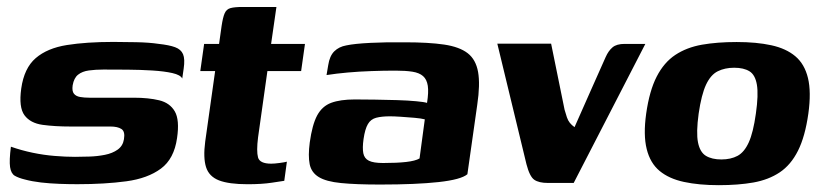

<svg xmlns="http://www.w3.org/2000/svg" viewBox="-20 -525 2372 551"><path d="M201.9 3.6Q177.8 3.6 150.6 2.6Q123.3 1.6 97.7 -1.3Q72 -4.3 51.3 -9.9Q33.6 -14.2 22.6 -20.5Q11.7 -26.8 8.9 -45.6Q6.2 -64.3 11.3 -104Q41.5 -93.4 73.6 -86.7Q105.7 -80 137 -77.5Q168.2 -74.9 195.2 -74.9Q214 -74.9 236.7 -75.7Q259.4 -76.4 281.1 -80.7Q302.8 -85 317.8 -95.7Q332.7 -106.4 335.7 -125.3Q339.5 -147.7 328.5 -154.8Q317.4 -161.9 297.2 -161.9H182.9Q137.4 -161.9 102.3 -166.7Q67.1 -171.6 50.3 -194.2Q33.5 -216.8 40.9 -270.7Q49.2 -329.7 82.6 -358.3Q115.9 -386.9 172.2 -395.8Q228.4 -404.7 305.4 -404.7Q333.7 -404.7 371.1 -403.9Q408.6 -403.1 435.2 -399.1Q465.7 -395.8 482.6 -389.5Q499.5 -383.2 505.3 -369.5Q511.2 -355.7 507.1 -328L503 -299.6Q498.2 -309.9 474.7 -315.3Q451.2 -320.6 417 -322.7Q382.8 -324.8 345.7 -325.1Q308.6 -325.4 276.6 -325.4Q254.1 -325.4 235.2 -322.8Q216.2 -320.3 204.1 -310.7Q192.1 -301.2 188.5 -280Q186.2 -263.6 192.1 -256.2Q197.9 -248.8 209.8 -246.7Q221.7 -244.6 236.8 -244.6H364Q406.2 -244.6 436.8 -237.2Q467.4 -229.8 481.6 -205.4Q495.8 -181 488.1 -128.8Q479.7 -69.1 441.8 -41.1Q403.9 -13 342.4 -4.7Q280.9 3.6 201.9 3.6Z M690.8 3.7Q636.8 3.7 608.3 -7.4Q579.8 -18.6 571.3 -45.4Q562.8 -72.2 568.9 -118.7L597.4 -321.1H554.8L565.8 -399H608.7L615.9 -450.3Q619.6 -475.1 624.7 -486.8Q629.8 -498.6 641.6 -501.8Q653.3 -505 676.6 -505H773.3Q772.6 -500.9 771.8 -494.9Q771 -488.9 769.7 -480.1L758 -399H855.2L844.2 -321.1H747.4L720.6 -130.9Q715.6 -91.2 720.5 -73.2Q725.4 -55.3 758.4 -55.3Q767.6 -55.3 782.4 -57.3Q797.3 -59.3 803.3 -61L795.8 -6.1Q788.8 -5.1 760.2 -0.7Q731.7 3.7 690.8 3.7Z M1071.2 4.6Q1001.3 4.6 958.6 0.3Q915.9 -3.9 894.8 -16.9Q873.6 -29.8 868.7 -53.8Q863.9 -77.8 868.9 -115.9Q875.9 -166.9 890.1 -193.6Q904.4 -220.2 930.4 -229.9Q956.5 -239.6 998.1 -239.6Q1023.8 -239.6 1056.1 -239.1Q1088.4 -238.6 1119.6 -237.7Q1150.8 -236.7 1174.1 -234.5Q1197.5 -232.4 1205.5 -229.7Q1210.4 -260.6 1207.7 -278.8Q1204.9 -297.1 1194.1 -306.6Q1183.3 -316.1 1163.7 -319.2Q1144.1 -322.3 1115.2 -322.3Q1080.8 -322.3 1045.6 -321Q1010.4 -319.8 977.8 -316.9Q945.3 -314 917.1 -309.6L921.9 -337.9Q925.9 -364.5 939.4 -377.8Q952.9 -391 973.8 -394.7Q997.3 -399.7 1043.4 -402Q1089.5 -404.3 1142.5 -403.6Q1210.4 -403.6 1254.6 -397.1Q1298.8 -390.5 1322.3 -372.2Q1345.7 -354 1352 -318.4Q1358.3 -282.7 1349.6 -224.3L1321.3 -25Q1303.2 -9.6 1238.7 -2.5Q1174.2 4.6 1071.2 4.6ZM1079.4 -57.2Q1119.2 -57.2 1145.6 -60.2Q1172 -63.2 1184 -70.3L1199.1 -182.5Q1189.4 -185.1 1169.9 -186.9Q1150.4 -188.7 1130.6 -189.9Q1110.8 -191.2 1099.2 -191.2Q1075.5 -191.2 1059.7 -187.1Q1044 -183 1035.8 -168.9Q1027.5 -154.9 1023.3 -125.9Q1019.7 -100.6 1022.6 -85.4Q1025.5 -70.2 1038.7 -63.7Q1051.8 -57.2 1079.4 -57.2Z M1552.1 0Q1526.5 0 1513.3 -9.1Q1500.1 -18.2 1490.9 -53.5L1407.2 -399.7H1561.6L1600.2 -210.2Q1603.8 -197.6 1606.9 -188.3Q1610 -179.1 1615.3 -172.5Q1620.6 -165.9 1628.8 -160.1Q1651.2 -211.1 1673.6 -261.3Q1696 -311.5 1718.1 -361.2Q1726 -379.2 1737.8 -389.1Q1749.5 -399 1772.4 -399H1832L1626.4 0Z M2042.9 6.4Q1985.6 6.4 1942.8 -2.9Q1899.9 -12.1 1872.9 -34.5Q1845.9 -56.9 1835.9 -97.3Q1825.8 -137.6 1834.4 -199Q1843.7 -264.6 1864.6 -305.2Q1885.5 -345.9 1918 -367.4Q1950.5 -388.9 1994.3 -396.7Q2038.1 -404.4 2094 -404.4Q2151.3 -404.4 2193.6 -395.1Q2235.9 -385.9 2262.5 -363.5Q2289 -341.1 2298.7 -301.1Q2308.4 -261.1 2299.8 -199Q2290.5 -133.1 2270.1 -92.5Q2249.7 -51.8 2217.7 -30.4Q2185.8 -9.1 2142.3 -1.3Q2098.8 6.4 2042.9 6.4ZM2050 -67.4Q2077.4 -67.4 2096.7 -77.8Q2116 -88.2 2128.8 -116.4Q2141.6 -144.5 2149.2 -199Q2157 -253.5 2152.1 -282Q2147.2 -310.5 2130.7 -320.5Q2114.3 -330.6 2086.9 -330.6Q2060.2 -330.6 2039.9 -320.5Q2019.6 -310.5 2006.2 -282Q1992.9 -253.5 1985 -199Q1977.5 -144.5 1983.1 -116.4Q1988.7 -88.2 2005.8 -77.8Q2023 -67.4 2050 -67.4Z"/></svg>

Font: Genos Thin
Style: Italic
Weight: 100
Italic angle: -8°
Designer: Robert E. Leuschke
Foundry: Robert E. Leuschke
Version: Version 1.010